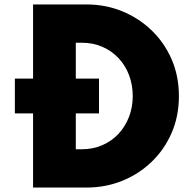

<svg xmlns="http://www.w3.org/2000/svg" viewBox="-20 -845 865 865"><path d="M129 0V-334H47V-491H129V-825H370Q455 -825 530 -794.5Q605 -764 662.8 -708.5Q720.5 -653 753.2 -577.8Q786 -502.5 786 -412Q786 -321.5 753.2 -246.2Q720.5 -171 663 -115.8Q605.5 -60.5 530.2 -30.2Q455 0 370 0ZM321.5 -172.5H347.5Q399 -172.5 441.2 -191Q483.5 -209.5 514 -242.2Q544.5 -275 561.2 -318.5Q578 -362 578 -412Q578 -462 561.8 -505.5Q545.5 -549 515 -582Q484.5 -615 442 -633.8Q399.5 -652.5 347.5 -652.5H321.5V-491H426V-334H321.5Z"/></svg>

Font: Spartan Thin ExtraBold
Style: Regular
Weight: 800
Version: Version 1.004